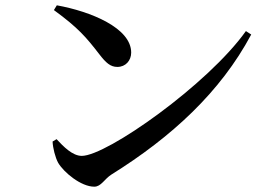

<svg xmlns="http://www.w3.org/2000/svg" viewBox="-20 -715 1040 723"><path d="M335 -12C361 -12 373 -41 400 -58C626 -199 810 -368 926 -585L906 -598C763 -397 382 -128 288 -128C253 -128 219 -163 193 -191L178 -182C179 -158 188 -122 199 -102C220 -66 285 -12 335 -12ZM422 -463C453 -463 474 -487 474 -517C474 -610 321 -672 194 -695L183 -677C275 -610 305 -574 353 -512C379 -478 396 -463 422 -463Z"/></svg>

Font: GenKiMin2 TW SB
Style: Regular
Weight: 600
Version: Version 2.100;PS 2.1;hotconv 16.6.51;makeotf.lib2.5.65220 DE